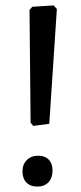

<svg xmlns="http://www.w3.org/2000/svg" viewBox="-20 -683 300 709"><path d="M178 -663 190 -650 162 -226 103 -218 93 -230 89 -646 99 -658ZM121 -108Q146 -108 160 -93.5Q174 -79 174 -53Q174 -26 159 -10Q144 6 118 6Q92 6 77.5 -9Q63 -24 63 -50Q63 -76 79 -92Q95 -108 121 -108Z"/></svg>

Font: Alegreya Sans Medium
Style: Regular
Weight: 500
Designer: Juan Pablo del Peral
Foundry: Huerta Tipografica
Version: Version 2.007